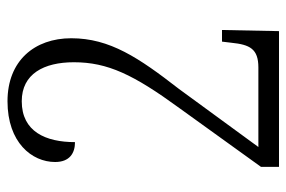

<svg xmlns="http://www.w3.org/2000/svg" viewBox="-146 -618 764 512"><g transform="rotate(-90 236.0 -362.0)"><path d="M47 0H409L412 -152H381L378 -127C373 -78 362 -55 312 -55H100L255 -267C338 -374 390 -451 390 -554C390 -652 330 -724 222 -724C112 -724 60 -659 60 -597C60 -558 84 -544 113 -544C113 -622 141 -686 222 -686C295 -686 326 -627 326 -547C326 -457 293 -388 204 -266L47 -48Z"/></g></svg>

Font: Noto Serif Thai Condensed Light
Style: Regular
Weight: 300
Width: 3
Designer: Monotype Design Team
Foundry: Monotype Imaging Inc.
Version: Version 2.002